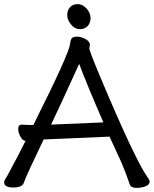

<svg xmlns="http://www.w3.org/2000/svg" viewBox="-27 -894 744 929"><path d="M220.2 -291 473.1 -301.8Q391.1 -491.2 356 -585Q278.3 -413.1 220.2 -291ZM633.3 15.1Q606.9 15.1 601.1 -1Q582 -57.1 561 -106.9L502.9 -232.9L184.1 -219.2Q101.1 -46.9 87.4 -7.8Q79.1 13.2 37.1 13.2Q-6.8 13.2 -6.8 -12.2Q-6.8 -20 -2.4 -26.1Q2 -32.2 6.1 -39.6Q10.3 -46.9 19.8 -64.9Q29.3 -83 48.8 -119.4Q68.4 -155.8 96.2 -211.9H99.1Q83 -211.9 72 -232.4Q61 -252.9 61 -270Q61 -291 79.1 -291Q98.1 -289.1 134.3 -289.1Q307.1 -633.8 312 -681.2Q314 -701.2 320.6 -709Q327.1 -716.8 346.2 -716.8Q362.3 -716.8 383.3 -706.8Q404.3 -696.8 408.2 -680.2L405.3 -660.2Q405.3 -647.9 458 -522Q624 -127 685.1 -39.1Q697.3 -22 697.3 -16.1Q697.3 0 676.8 7.6Q656.2 15.1 633.3 15.1ZM397.2 -768.1Q383.3 -752.9 359.1 -752.9Q335 -752.9 316.7 -775.4Q298.3 -797.9 298.3 -821Q298.3 -844.2 311.8 -859.1Q325.2 -874 349.1 -874Q373 -874 392.1 -852.5Q411.1 -831.1 411.1 -807.1Q411.1 -783.2 397.2 -768.1Z"/></svg>

Font: LXGW WenKai GB Screen
Style: Regular
Weight: 400
Designer: LXGW / Fontworks Inc.
Foundry: LXGW / Fontworks Inc.
Version: Version 1.321;February 19, 2024;FontCreator 14.0.0.2901 64-b